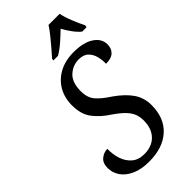

<svg xmlns="http://www.w3.org/2000/svg" viewBox="-288 -999 1076 1076"><g transform="rotate(-45 250.5 -460.5)"><path d="M202 10Q139 10 96.5 -9.5Q54 -29 32.5 -60.5Q11 -92 11 -130Q11 -169 34.5 -188Q58 -207 86 -207Q85 -162 98 -124Q111 -86 139 -62.5Q167 -39 212 -39Q273 -39 308 -75.5Q343 -112 343 -175Q343 -203 334.5 -226Q326 -249 303.5 -273Q281 -297 237 -327Q183 -362 150.5 -405.5Q118 -449 118 -519Q118 -579 144.5 -625Q171 -671 220 -697.5Q269 -724 336 -724Q413 -724 457 -695Q501 -666 501 -620Q501 -588 481 -568.5Q461 -549 418 -549Q419 -577 412 -606Q405 -635 385 -655Q365 -675 327 -675Q280 -675 244.5 -642.5Q209 -610 209 -540Q209 -489 235 -458.5Q261 -428 314 -394Q375 -351 405 -306.5Q435 -262 435 -206Q435 -103 372.5 -46.5Q310 10 202 10ZM225 -784Q242 -803 264.5 -829Q287 -855 308.5 -882Q330 -909 344 -931H432Q439 -897 456 -855Q473 -813 488 -784L485 -771H451Q430 -788 410.5 -815Q391 -842 377 -868Q349 -841 319.5 -815Q290 -789 259 -771H222Z"/></g></svg>

Font: Noto Serif Condensed
Style: Italic
Weight: 400
Width: 3
Italic angle: -12°
Designer: Monotype Design Team
Foundry: Monotype Imaging Inc.
Version: Version 2.014; ttfautohint (v1.8.4.7-5d5b)